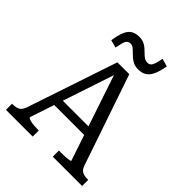

<svg xmlns="http://www.w3.org/2000/svg" viewBox="-254 -1079 1223 1223"><g transform="rotate(45 357.0 -467.5)"><path d="M202 -297H488L498 -239H189ZM333 -676 349 -657 155 -75Q155 -70 167 -65Q179 -60 199 -57.5Q219 -55 242 -55H255V0H14V-55H20Q49 -55 67.5 -64.5Q86 -74 98 -108L302 -716H409L619 -101Q630 -71 648.5 -63Q667 -55 695 -55H700V0H436V-55H450Q473 -55 493 -56Q513 -57 525.5 -59.5Q538 -62 538 -65ZM427 -777Q402 -777 384 -785.5Q366 -794 351.5 -806.5Q337 -819 325.5 -831Q314 -843 302.5 -851.5Q291 -860 278 -860Q262 -860 252.5 -851Q243 -842 238 -823Q233 -804 227 -774L175 -788Q183 -842 196.5 -873Q210 -904 232 -917Q254 -930 287 -930Q310 -930 328 -922Q346 -914 359.5 -902Q373 -890 385.5 -877.5Q398 -865 410.5 -857Q423 -849 437 -849Q454 -849 463 -858Q472 -867 478 -886Q484 -905 490 -935L543 -920Q534 -867 519 -835.5Q504 -804 481.5 -790.5Q459 -777 427 -777Z"/></g></svg>

Font: Roboto Serif
Style: Regular
Weight: 400
Designer: Greg Gazdowicz
Foundry: Commercial Type
Version: Version 1.008